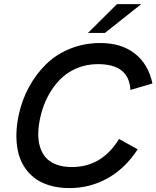

<svg xmlns="http://www.w3.org/2000/svg" viewBox="-20 -912 767 941"><path d="M411.1 -750.5 553.2 -891.6H671.9L494.1 -750.5ZM321.3 9.8Q266.1 9.8 221.7 -3.7Q177.2 -17.1 146.7 -41.5Q116.2 -65.9 95.9 -99.4Q75.7 -132.8 67.4 -173.6Q59.1 -214.4 60.5 -260Q62 -305.7 73.2 -355Q89.4 -425.8 123 -487.3Q156.7 -548.8 205.8 -597.2Q254.9 -645.5 323.7 -673.3Q392.6 -701.2 472.2 -701.2Q574.7 -701.2 640.9 -649.4Q707 -597.7 727.1 -502.9L619.1 -471.2Q612.8 -597.7 460 -597.7Q403.3 -597.7 355.2 -577.1Q307.1 -556.6 272.7 -520.8Q238.3 -484.9 214.4 -439.2Q190.4 -393.6 178.2 -339.8Q168.5 -297.9 167.5 -261.5Q166.5 -225.1 175.5 -193.8Q184.6 -162.6 203.9 -140.4Q223.1 -118.2 255.9 -105.7Q288.6 -93.3 332.5 -93.3Q479.5 -93.3 563.5 -231L654.8 -180.2Q594.2 -86.9 507.8 -38.6Q421.4 9.8 321.3 9.8Z"/></svg>

Font: HK Grotesk SemiBold Italic
Style: Regular
Weight: 600
Italic angle: -13°
Designer: Alfredo Marco Pradil and Stefan Peev
Foundry: Hanken Design Co.
Version: Version 1.000;PS 001.000;hotconv 1.0.88;makeotf.lib2.5.64775